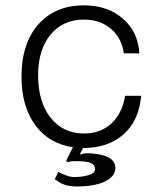

<svg xmlns="http://www.w3.org/2000/svg" viewBox="-20 -551 623 711"><path d="M224.6 44.9 231.4 49.8Q237.3 46.9 249 45.9Q254.9 45.9 267.6 45.9Q302.7 45.9 318.4 53.7Q332 60.5 332 75.2Q332 91.8 303.7 98.6Q284.2 104.5 253.9 104.5Q240.2 104.5 225.6 98.6Q210 93.8 196.3 85L182.6 113.3L186.5 115.2Q203.1 127 215.8 131.8Q236.3 139.6 266.6 139.6Q338.9 138.7 376 117.2Q407.2 98.6 407.2 71.3Q407.2 47.9 385.7 34.2Q367.2 22.5 332 18.6Q314.5 15.6 298.8 16.6Q290 17.6 278.3 20.5L275.4 21.5L287.1 -2.9Q379.9 -2.9 436.5 -52.7Q494.1 -102.5 502.9 -196.3H443.4Q432.6 -130.9 392.6 -93.8Q351.6 -56.6 292 -56.6Q213.9 -56.6 168 -114.3Q121.1 -172.9 121.1 -272.5Q121.1 -367.2 168 -423.8Q213.9 -478.5 291 -478.5Q349.6 -478.5 389.6 -445.3Q430.7 -411.1 438.5 -353.5H496.1Q491.2 -433.6 434.6 -482.4Q377.9 -531.2 291 -531.2Q184.6 -531.2 122.1 -460.9Q59.6 -389.6 59.6 -267.6Q59.6 -157.2 110.4 -87.9Q161.1 -18.6 250 -5.9Z"/></svg>

Font: Dotum
Style: Regular
Weight: 400
Version: Version 2.21